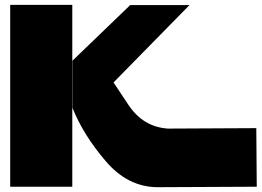

<svg xmlns="http://www.w3.org/2000/svg" viewBox="-20 -779 1090 800"><path d="M22.5 -758.8Q86.9 -758.8 281.2 -758.8Q281.2 -569.3 281.2 -1Q216.8 -1 22.5 -1Q22.5 -190.4 22.5 -758.8ZM282.2 -464.8Q282.2 -430.7 282.2 -329.1Q327.1 -216.8 419.9 -108.4Q511.7 0 635.7 1Q773.4 0 1049.8 -1Q1048.8 -61.5 1047.9 -245.1Q956.1 -244.1 679.7 -243.2Q576.2 -250 514.6 -342.8Q453.1 -435.5 453.1 -435.5Q558.6 -543 769.5 -757.8Q708 -757.8 522.5 -757.8Q461.9 -699.2 282.2 -526.4Q282.2 -510.7 282.2 -464.8Z"/></svg>

Font: Star Wars
Style: Regular
Weight: 400
Version: Version 1.0